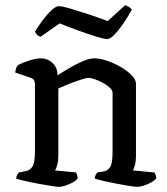

<svg xmlns="http://www.w3.org/2000/svg" viewBox="-20 -727 649 747"><path d="M210 0Q202 0 180 -3.5Q158 -7 130.5 -12Q103 -17 79 -22.5Q55 -28 43 -32Q43 -39 46.5 -46Q50 -53 53 -56L80 -61Q96 -64 106 -78.5Q116 -93 116 -139V-400Q116 -408 112.5 -414.5Q109 -421 100 -424L39 -445Q41 -457 43.5 -463.5Q46 -470 50 -474Q67 -483 94 -491.5Q121 -500 137 -500Q166 -500 185 -481.5Q204 -463 204 -434Q227 -449 253 -464Q279 -479 303.5 -489.5Q328 -500 347 -500Q369 -500 397 -490.5Q425 -481 450.5 -466Q476 -451 492.5 -434Q509 -417 509 -401V-120Q509 -100 505 -85Q501 -70 497 -64L581 -56Q583 -52 585.5 -46Q588 -40 588 -33Q582 -25 568.5 -17.5Q555 -10 539.5 -5Q524 0 514 0Q506 0 484 -3.5Q462 -7 435.5 -12Q409 -17 385 -22.5Q361 -28 349 -32Q349 -41 352.5 -47Q356 -53 359 -56L384 -60Q399 -63 408.5 -77Q418 -91 418 -139V-366Q418 -376 406.5 -386.5Q395 -397 379 -405.5Q363 -414 348 -419Q333 -424 325 -424Q316 -424 291.5 -416Q267 -408 242.5 -398Q218 -388 207 -383V-122Q207 -102 203 -86.5Q199 -71 194 -64L276 -56Q278 -52 280 -46Q282 -40 282 -33Q277 -25 263.5 -17.5Q250 -10 235 -5Q220 0 210 0ZM397 -575Q385 -575 353 -585Q321 -595 282.5 -609Q244 -623 212 -636L138 -584Q132 -585 126 -590Q120 -595 116 -604Q129 -625 146 -648Q163 -671 180 -687Q197 -703 209 -703Q222 -703 254 -693.5Q286 -684 325.5 -671Q365 -658 399 -645L467 -707Q476 -704 483 -699Q490 -694 493 -690Q480 -665 462 -638.5Q444 -612 426.5 -593.5Q409 -575 397 -575Z"/></svg>

Font: Texturina
Style: Regular
Weight: 400
Designer: Guillermo Torres Carreño
Foundry: Omnibus-Type
Version: Version 1.002; ttfautohint (v1.8.3)